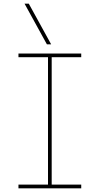

<svg xmlns="http://www.w3.org/2000/svg" viewBox="-20 -1020 540 1040"><path d="M80 0V-20H240V-710H80V-730H420V-710H260V-20H420V0ZM234 -780 113 -1000H136L257 -780Z"/></svg>

Font: M PLUS Code Latin Thin
Style: Regular
Weight: 250
Designer: Coji Morishita
Foundry: UNDERFOREST DESIGN
Version: Version 1.002; ttfautohint (v1.8.3)